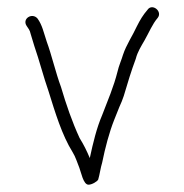

<svg xmlns="http://www.w3.org/2000/svg" viewBox="-20 -525 505 526"><path d="M53 -454C57.6 -446.6 61.7 -443.3 64 -432C66.7 -422.7 70 -411.7 74 -399C86.8 -362.6 100.1 -311.4 113 -275C131 -217.4 149.5 -155.2 179 -108C187.3 -94.8 191.7 -79 197.5 -65C202 -54.1 208 -19 222.5 -19C231.7 -19 246.3 -27.6 249 -33C253.5 -48.1 255.2 -64.3 260 -80C267.9 -119.3 279.4 -163 293 -197L307 -232C311.7 -242 315.7 -252 319 -262C329.3 -297 340 -332 352 -364C356.7 -382.9 366.9 -398.6 376 -414.5C388.3 -436 397.2 -458.7 412 -476C426.2 -493.7 396.8 -517.2 384 -498C371.8 -483.8 364.2 -471.3 355 -453C343.3 -427.3 326.2 -402.7 317 -375C313.5 -362.6 305.2 -343.9 302 -329C291.5 -287 275.2 -249.9 260 -210C244.8 -174.6 235.1 -134.3 226 -92C216.9 -113.3 210.4 -126.8 198 -147C177.9 -190.4 161.3 -238.4 147 -287C132.9 -324.5 121.6 -374.2 108 -411C99.4 -436.8 95.8 -456.1 83 -474C68.4 -491.6 39.7 -473.9 53 -454Z"/></svg>

Font: CiSf OpenHand
Style: Regular
Weight: 400
Foundry: Cannot Into Space Fonts
Version: Version 0.7892